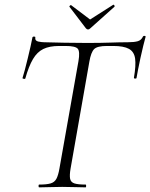

<svg xmlns="http://www.w3.org/2000/svg" viewBox="-20 -807 647 827"><path d="M149 0Q146 0 146 -6Q146 -12 149 -12Q181 -12 198 -17Q215 -22 223 -37Q231 -52 236 -81L318 -544Q325 -585 315 -597Q305 -609 262 -609H235Q193 -609 166.5 -596Q140 -583 122 -552.5Q104 -522 89 -469Q88 -466 82 -467.5Q76 -469 77 -471Q81 -483 87 -506Q93 -529 99.5 -555.5Q106 -582 111.5 -606.5Q117 -631 120 -647Q122 -650 127.5 -649.5Q133 -649 132 -646Q130 -631 145 -628Q160 -625 171 -625Q208 -624 257.5 -623Q307 -622 354 -622Q414 -622 455 -623.5Q496 -625 530 -625Q558 -625 573.5 -629.5Q589 -634 596 -650Q598 -653 603 -652.5Q608 -652 607 -648Q603 -634 597 -609.5Q591 -585 585 -557.5Q579 -530 574.5 -506.5Q570 -483 568 -471Q567 -468 561.5 -468.5Q556 -469 557 -473Q566 -525 562 -554.5Q558 -584 535.5 -596.5Q513 -609 468 -609H441Q399 -609 385.5 -595.5Q372 -582 365 -542L284 -81Q279 -52 282 -37Q285 -22 300.5 -17Q316 -12 349 -12Q351 -12 351 -6Q351 0 349 0Q329 0 304 -1Q279 -2 248 -2Q220 -2 194.5 -1Q169 0 149 0ZM350 -685 279 -778Q278 -780 281.5 -783Q285 -786 286 -785L368 -723L467 -786Q470 -788 472.5 -784Q475 -780 473 -778L369 -685Q359 -675 350 -685Z"/></svg>

Font: Cormorant Garamond Light
Style: Italic
Weight: 300
Italic angle: -10°
Designer: Christian Thalmann (Catharsis Fonts)
Foundry: Catharsis Fonts
Version: Version 4.001